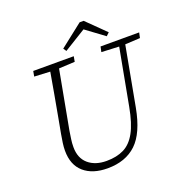

<svg xmlns="http://www.w3.org/2000/svg" viewBox="-150 -983 1081 1131"><g transform="rotate(-20 390.5 -417.5)"><path d="M334 15Q240 15 186 -32Q132 -79 132 -168Q132 -191 135.5 -216Q139 -241 144 -269L161 -361Q174 -430 186 -499Q198 -568 210 -636L111 -641L117 -674H371L365 -641L265 -636L197 -270Q193 -243 189.5 -220Q186 -197 186 -171Q186 -102 229 -65Q272 -28 343 -28Q406 -28 451.5 -50.5Q497 -73 527.5 -128.5Q558 -184 576 -282L642 -636L532 -641L539 -674H781L774 -641L680 -636L611 -264Q583 -114 515 -49.5Q447 15 334 15ZM497 -850 613 -736 594 -718 479 -803 341 -718 328 -737 472 -850Z"/></g></svg>

Font: Source Serif 4 SmText Light
Style: Italic
Weight: 300
Italic angle: -12°
Designer: Frank Grießhammer
Foundry: Adobe
Version: Version 4.005;hotconv 1.1.0;makeotfexe 2.6.0